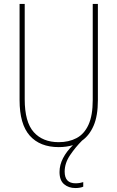

<svg xmlns="http://www.w3.org/2000/svg" viewBox="-20 -734 594 971"><path d="M307 134Q307 193 362 193Q374 193 385 191Q396 189 401 187V210Q395 213 384.5 215Q374 217 361 217Q327 217 304 197.5Q281 178 281 136Q281 100 299 65.5Q317 31 349 0Q316 10 277 10Q182 10 130.5 -48Q79 -106 79 -228V-714H105V-232Q105 -117 150.5 -66Q196 -15 277 -15Q328 -15 367 -35.5Q406 -56 427.5 -103Q449 -150 449 -228V-714H475V-227Q475 -148 453.5 -98.5Q432 -49 395 -23Q362 10 334.5 50.5Q307 91 307 134Z"/></svg>

Font: Noto Sans Khmer Condensed Thin
Style: Regular
Weight: 100
Width: 3
Designer: Danh Hong and the Monotype Design Team
Foundry: Monotype Imaging Inc.
Version: Version 2.004; ttfautohint (v1.8.4.7-5d5b)